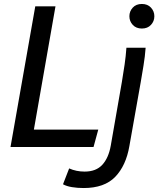

<svg xmlns="http://www.w3.org/2000/svg" viewBox="-20 -742 799 969"><path d="M33 0 158 -710H260L151 -88H476L452 0ZM595 -328Q603 -375 609 -417Q615 -459 618 -501H715Q712 -458 704 -409.5Q696 -361 690 -326L633 -5Q616 94 561.5 150.5Q507 207 402 207Q371 207 343.5 202.5Q316 198 298 188L329 108Q365 124 407 124Q465 124 496.5 89.5Q528 55 539 -7ZM696 -598Q667 -598 650 -616.5Q633 -635 633 -660Q633 -685 650 -703.5Q667 -722 696 -722Q725 -722 742 -703.5Q759 -685 759 -660Q759 -635 742 -616.5Q725 -598 696 -598Z"/></svg>

Font: Livvic Medium
Style: Italic
Weight: 500
Italic angle: -10°
Designer: Jacques Le Bailly, Baron von Fonthausen
Version: Version 1.001; ttfautohint (v1.8.2)